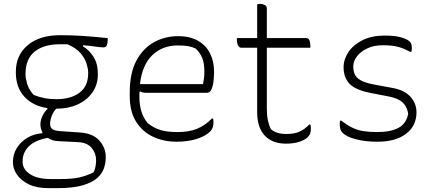

<svg xmlns="http://www.w3.org/2000/svg" viewBox="-20 -723 2250 993"><path d="M189 -79Q189 -101 199.5 -123Q210 -145 225 -159V-164Q150 -175 106 -223Q62 -271 62 -348V-352Q62 -438 123.5 -489.5Q185 -541 291 -541Q354 -541 411 -537Q468 -533 537 -526V-516Q537 -500 532.5 -489Q528 -478 515 -478Q498 -478 474 -482Q450 -486 409 -489V-483Q441 -465 463.5 -429.5Q486 -394 486 -342V-338Q486 -285 458 -245Q430 -205 382 -183Q334 -161 274 -161Q273 -161 271 -161Q255 -144 247 -122Q239 -100 239 -82Q239 -65 250 -56Q261 -47 289 -45L390 -38Q460 -34 493.5 3.5Q527 41 527 88V91Q527 118 518 146Q509 174 483 197.5Q457 221 407.5 235.5Q358 250 277 250H230Q170 250 129.5 230.5Q89 211 68 180.5Q47 150 47 118V114Q47 75 67 42.5Q87 10 121.5 -10.5Q156 -31 199 -34V-40Q189 -59 189 -79ZM154 -232Q182 -221 210 -215.5Q238 -210 272 -210Q346 -210 391 -243.5Q436 -277 436 -344V-348Q436 -367 427.5 -394.5Q419 -422 396 -448.5Q373 -475 329 -494Q310 -494 289 -494Q206 -494 159 -456Q112 -418 112 -341V-337Q112 -318 120.5 -289Q129 -260 154 -232ZM243 203H292Q350 203 386.5 195.5Q423 188 463 169Q470 158 473.5 140.5Q477 123 477 107V105Q477 70 454 42Q431 14 381 12L282 7Q250 6 227 -10Q161 2 129 34Q97 66 97 110V115Q97 152 135 177.5Q173 203 243 203Z M901 -536Q963 -536 1004.5 -512Q1046 -488 1066.5 -446.5Q1087 -405 1087 -354V-350Q1087 -325 1084 -300.5Q1081 -276 1073 -259.5Q1065 -243 1050 -243H736Q718 -243 706 -250L701 -247Q701 -243 701 -237V-220Q701 -180 711.5 -146Q722 -112 744 -86Q775 -61 810 -50.5Q845 -40 897 -40Q956 -40 997 -56Q1038 -72 1076 -110H1082Q1083 -107 1083.5 -102Q1084 -97 1084 -89Q1084 -60 1067 -43Q1043 -19 997.5 -4.5Q952 10 893 10Q827 10 772 -15.5Q717 -41 684 -93.5Q651 -146 651 -226V-244Q651 -346 686 -410.5Q721 -475 778 -505.5Q835 -536 901 -536ZM900 -488Q820 -488 767.5 -437.5Q715 -387 704 -288H1030Q1033 -303 1035 -318.5Q1037 -334 1037 -351Q1037 -396 1026 -423Q1015 -450 992 -472Q973 -481 952 -484.5Q931 -488 900 -488Z M1585 -79Q1588 -70 1588 -58Q1588 -45 1584.5 -34Q1581 -23 1572 -14Q1557 1 1527.5 10.5Q1498 20 1459 20Q1389 20 1349.5 -21.5Q1310 -63 1310 -144V-476H1228Q1218 -476 1211.5 -488Q1205 -500 1205 -516V-526H1310V-700Q1318 -703 1325 -703Q1338 -703 1349 -697.5Q1360 -692 1360 -680V-526H1562Q1576 -526 1580.5 -514.5Q1585 -503 1585 -486V-476H1360V-162Q1360 -126 1365.5 -100.5Q1371 -75 1381 -55Q1409 -30 1461 -30Q1503 -30 1530 -42.5Q1557 -55 1579 -79Z M1929 -40Q2000 -40 2040.5 -61.5Q2081 -83 2091 -134Q2086 -171 2062.5 -193Q2039 -215 1991 -224L1898 -242Q1819 -257 1788 -289.5Q1757 -322 1757 -375Q1757 -416 1782 -453.5Q1807 -491 1854.5 -515Q1902 -539 1970 -539Q2026 -539 2057 -529Q2088 -519 2098 -509Q2106 -502 2108 -493Q2110 -484 2110 -473Q2110 -463 2107 -455H2101Q2068 -473 2038 -481Q2008 -489 1959 -489Q1914 -489 1880 -473Q1846 -457 1826.5 -432Q1807 -407 1807 -379Q1807 -359 1814 -340.5Q1821 -322 1845 -308Q1869 -294 1919 -285L2011 -268Q2072 -257 2103 -222.5Q2134 -188 2134 -142Q2134 -72 2080 -31Q2026 10 1931 10Q1871 10 1821.5 -2.5Q1772 -15 1751 -37Q1742 -46 1739.5 -59Q1737 -72 1737 -83Q1737 -93 1739 -99H1745Q1775 -76 1801.5 -63Q1828 -50 1858.5 -45Q1889 -40 1929 -40Z"/></svg>

Font: Recursive Sn Csl St Lt
Style: Regular
Weight: 300
Version: Version 1.079;hotconv 1.0.112;makeotfexe 2.5.65598; ttfautoh